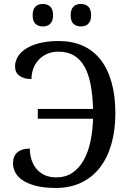

<svg xmlns="http://www.w3.org/2000/svg" viewBox="-20 -929 653 959"><path d="M258.8 9.8Q197.8 9.8 156.7 -1.5Q115.7 -12.7 90.8 -30.3Q65.9 -47.9 55.4 -69.6Q44.9 -91.3 44.9 -112.8Q44.9 -149.9 67.4 -168.5Q89.8 -187 128.9 -187Q128.9 -160.6 136.2 -135Q143.6 -109.4 159.4 -88.9Q175.3 -68.4 200.4 -55.7Q225.6 -43 261.2 -43Q306.6 -43 340.3 -65.2Q374 -87.4 396.7 -126.7Q419.4 -166 431.2 -219.7Q442.9 -273.4 444.8 -335.9H168.9V-384.8H444.8Q442.9 -453.6 432.6 -506.8Q422.4 -560.1 401.9 -596.4Q381.3 -632.8 349.4 -651.9Q317.4 -670.9 272 -670.9Q239.3 -670.9 214.1 -659.4Q189 -647.9 171.9 -628.9Q154.8 -609.9 146 -585.2Q137.2 -560.5 137.2 -534.2Q100.1 -534.2 77.6 -550.3Q55.2 -566.4 55.2 -597.2Q55.2 -622.1 68.6 -645Q82 -668 109.1 -685.5Q136.2 -703.1 177.2 -713.6Q218.3 -724.1 273.9 -724.1Q340.3 -724.1 392.8 -700.9Q445.3 -677.7 481.4 -632.1Q517.6 -586.4 536.9 -518.8Q556.2 -451.2 556.2 -362.8Q556.2 -278.3 536.4 -209.5Q516.6 -140.6 478.8 -91.8Q440.9 -43 385.5 -16.6Q330.1 9.8 258.8 9.8ZM143.1 -853Q143.1 -868.7 147 -879.4Q150.9 -890.1 157.7 -896.7Q164.6 -903.3 173.8 -906.2Q183.1 -909.2 193.8 -909.2Q204.6 -909.2 213.9 -906.2Q223.1 -903.3 230.2 -896.7Q237.3 -890.1 241.2 -879.4Q245.1 -868.7 245.1 -853Q245.1 -837.9 241.2 -827.1Q237.3 -816.4 230.2 -809.6Q223.1 -802.7 213.9 -799.8Q204.6 -796.9 193.8 -796.9Q171.9 -796.9 157.5 -809.6Q143.1 -822.3 143.1 -853ZM333 -853Q333 -868.7 336.9 -879.4Q340.8 -890.1 347.7 -896.7Q354.5 -903.3 363.8 -906.2Q373 -909.2 383.8 -909.2Q394.5 -909.2 403.8 -906.2Q413.1 -903.3 420.2 -896.7Q427.2 -890.1 431.2 -879.4Q435.1 -868.7 435.1 -853Q435.1 -837.9 431.2 -827.1Q427.2 -816.4 420.2 -809.6Q413.1 -802.7 403.8 -799.8Q394.5 -796.9 383.8 -796.9Q361.8 -796.9 347.4 -809.6Q333 -822.3 333 -853Z"/></svg>

Font: Noto Serif
Style: Regular
Weight: 400
Designer: Monotype Design team
Foundry: Monotype Imaging Inc.
Version: Version 1.02